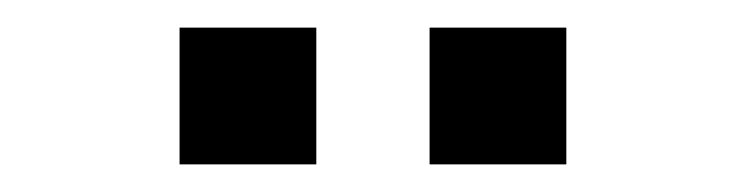

<svg xmlns="http://www.w3.org/2000/svg" viewBox="-20 -723 540 139"><path d="M291 -604V-703H390V-604ZM110 -604V-703H209V-604Z"/></svg>

Font: Mulish SemiBold
Style: Regular
Weight: 600
Designer: Vernon Adams
Foundry: Vernon Adams
Version: Version 3.603; ttfautohint (v1.8.3)